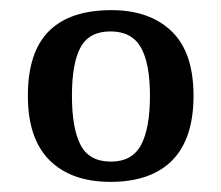

<svg xmlns="http://www.w3.org/2000/svg" viewBox="-20 -739 437 379"><path d="M198 -380Q121 -380 78 -422.5Q35 -465 35 -550Q35 -636 76.5 -677.5Q118 -719 200 -719Q275 -719 318.5 -677.5Q362 -636 362 -550Q362 -465 320 -422.5Q278 -380 198 -380ZM199 -420Q241 -420 258.5 -453Q276 -486 276 -550Q276 -614 258 -645.5Q240 -677 198 -677Q156 -677 139 -645.5Q122 -614 122 -550Q122 -486 139 -453Q156 -420 199 -420Z"/></svg>

Font: Noto Serif Georgian
Style: Regular
Weight: 400
Designer: Monotype Design Team, Akaki Razmadze
Foundry: Google LLC
Version: Version 2.002